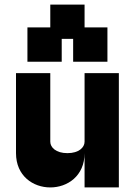

<svg xmlns="http://www.w3.org/2000/svg" viewBox="-20 -820 590 840"><path d="M200 0C275 0 350 -50 350 -150V0H500V-500H350V-200C350 -175 325 -150 275 -150C225 -150 200 -175 200 -200V-500H50V-150C50 -50 125 0 200 0ZM100 -550H250V-650H300V-550H450V-700H350V-800H200V-700H100Z"/></svg>

Font: LS-VG5000 Bold
Style: Regular
Weight: 400
Designer: Justin Bihan, 2021
Foundry: Justin Bihan, 2021
Version: Version 1.000;Glyphs 3.1.2 (3151)